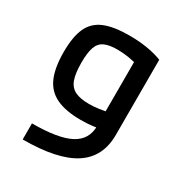

<svg xmlns="http://www.w3.org/2000/svg" viewBox="-175 -657 949 1004"><g transform="rotate(30 300.0 -155.0)"><path d="M105 123Q263 123 335 85Q407 47 407 -36V-471L439 -413Q398 -425 365 -430Q332 -435 299 -435Q250 -435 221.5 -421.5Q193 -408 181.5 -374.5Q170 -341 170 -282Q170 -218 183 -181.5Q196 -145 227 -129.5Q258 -114 312 -114Q342 -114 372.5 -118.5Q403 -123 443 -131L455 -35Q425 -29 390.5 -24.5Q356 -20 317 -20Q226 -20 169.5 -46.5Q113 -73 87.5 -131Q62 -189 62 -284Q62 -376 86.5 -429.5Q111 -483 167 -506.5Q223 -530 317 -530Q433 -530 515 -498V-44Q515 90 414.5 155Q314 220 105 220Z"/></g></svg>

Font: M PLUS Code Latin Expanded Medium
Style: Regular
Weight: 500
Width: 7
Designer: Coji Morishita
Foundry: UNDERFOREST DESIGN
Version: Version 1.002; ttfautohint (v1.8.3)